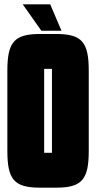

<svg xmlns="http://www.w3.org/2000/svg" viewBox="-20 -862 444 887"><path d="M212 -842H85L171 -720H264ZM239 5C359 5 390 -33 390 -165V-535C390 -667 359 -705 239 -705H165C45 -705 14 -667 14 -535V-165C14 -33 45 5 165 5ZM184 -544H220V-156H184Z"/></svg>

Font: Queering Heavy
Style: Bold
Weight: 900
Designer: Adam Naccarato
Foundry: adamnac
Version: Version 2.000;hotconv 1.0.109;makeotfexe 2.5.65596